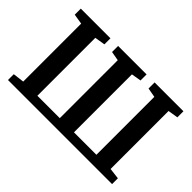

<svg xmlns="http://www.w3.org/2000/svg" viewBox="-122 -1071 1399 1399"><g transform="rotate(45 578.0 -371.5)"><path d="M41.8 0V-59.9L128.3 -70.4V-667.7L49.2 -680.5V-743H354.8V-680.5L274.4 -667.4V-70.4H505.2V-667.7L433.7 -680.5V-743H727V-680.5L651.3 -667.7V-70.4H882.6V-667.3L809.7 -680.5V-743H1106.8V-680.5L1028.7 -667.7V-70.3L1114.3 -59.9V0Z"/></g></svg>

Font: Merriweather Light
Style: Regular
Weight: 300
Designer: Eben Sorkin
Foundry: Eben Sorkin
Version: Version 2.100